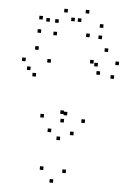

<svg xmlns="http://www.w3.org/2000/svg" viewBox="-63 -1011 747 1078"><g transform="rotate(5 310.0 -472.0)"><path d="M425.7 -329.6V-349.6H405.7V-329.6ZM567.2 -590.8V-610.8H547.2V-590.8ZM587.8 -669.3V-689.3H567.8V-669.3ZM521.1 -738.2V-758.2H501.1V-738.2ZM445.4 -666.1V-686.1H425.4V-666.1ZM486.4 -606.3V-626.3H466.4V-606.3ZM470.2 -651.8V-671.8H450.2V-651.8ZM323.1 -363.4V-383.4H303.1V-363.4ZM303.7 -369.4V-389.4H283.7V-369.4ZM205.8 -650V-670H185.8V-650ZM131.6 -716.2V-736.2H111.6V-716.2ZM64.2 -646.1V-666.1H44.2V-646.1ZM129.3 -565.4V-585.4H109.3V-565.4ZM95.8 -598.8V-618.8H75.8V-598.8ZM193.7 -339.8V-359.8H173.7V-339.8ZM295.1 -221.4V-241.4H275.1V-221.4ZM343.8 -39.9V-59.9H323.8V-39.9ZM368.3 -255.1V-275.1H348.3V-255.1ZM308.2 -322V-342H288.2V-322ZM241.7 -261.7V-281.7H221.7V-261.7ZM216.6 -46.4V-66.4H196.6V-46.4ZM277.1 20.4V0.4H257.1V20.4ZM226.6 -806V-826H206.6V-806ZM356.5 -892.8V-912.8H336.5V-892.8ZM319.4 -893.4V-913.4H299.4V-893.4ZM410.6 -811.7V-831.7H390.6V-811.7ZM480.5 -806.8V-826.8H460.5V-806.8ZM482.5 -870.7V-890.7H462.5V-870.7ZM396.7 -943.7V-963.7H376.7V-943.7ZM276.1 -939.1V-959.1H256.1V-939.1ZM180.3 -878.9V-898.9H160.3V-878.9ZM230.2 -876.8V-896.8H210.2V-876.8ZM139.8 -887.9V-907.9H119.8V-887.9ZM136.8 -812.2V-832.2H116.8V-812.2Z"/></g></svg>

Font: Monaspace Radon Dots Var
Style: Regular
Weight: 400
Designer: Riley Cran and the Lettermatic Team
Version: Version 1.100 (Monaspace Radon Dots)